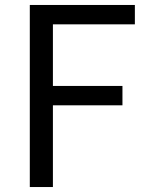

<svg xmlns="http://www.w3.org/2000/svg" viewBox="-20 -753 592 773"><path d="M100 -733H523V-655H193V-407H473V-329H193V0H100Z"/></svg>

Font: 思源黑体R
Style: Regular
Weight: 400
Designer: Ryoko NISHIZUKA  (kana & ideographs); Paul D. Hunt (Latin, Greek & Cyrillic); Wenlong ZHANG  (bopomofo); Sandoll Communi
Foundry: Adobe Systems Incorporated
Version: Version 1.00 June 24, 2014, initial release